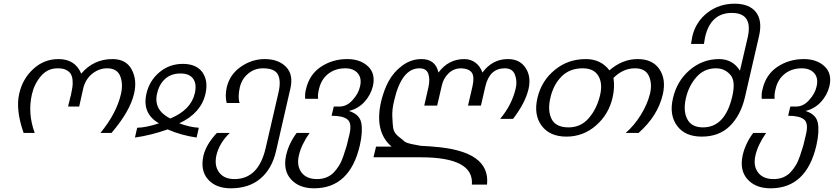

<svg xmlns="http://www.w3.org/2000/svg" viewBox="-20 -740 4517 1040"><path d="M706 -232Q684 -137 584 -20H524Q611 -126 635 -230Q648 -285 631 -328Q614 -370 560 -370Q517 -370 480 -341Q443 -311 431 -262L409 -163H349Q349 -166 351.5 -175.5Q354 -185 356 -192Q359 -208 364 -224Q367 -236 372 -267Q375 -283 373 -306Q372 -324 363 -340Q356 -352 337 -362Q321 -370 292 -370Q238 -370 202 -328Q166 -286 153 -230Q129 -126 168 -20H108Q64 -145 84 -232Q102 -313 160 -366Q218 -420 297 -420Q387 -420 420 -341Q487 -420 589 -420Q663 -420 693 -364Q724 -307 706 -232Z M1035 -234Q1047 -285 1026 -314Q1005 -342 958 -342Q908 -342 876 -314Q843 -286 831 -234Q810 -145 902 -98Q1014 -144 1035 -234ZM1045 5Q961 -7 888 -39Q797 -7 711 5L723 -48Q772 -49 841 -72Q749 -125 773 -232Q789 -303 844 -349Q898 -394 970 -394Q1043 -394 1076 -349Q1109 -303 1093 -232Q1069 -127 951 -72Q1007 -51 1057 -48Z M1476 75Q1454 174 1391 227Q1329 280 1230 280Q1150 280 1107 232Q1064 184 1082 103Q1097 41 1155 -20H1225Q1168 34 1152 102Q1140 158 1167 194Q1194 230 1250 230Q1380 230 1419 62L1489 -241Q1503 -303 1485 -337Q1467 -370 1404 -370Q1359 -370 1324 -341Q1290 -313 1279 -267Q1267 -213 1278 -182H1208Q1198 -220 1208 -266Q1224 -336 1284 -378Q1344 -420 1414 -420Q1489 -420 1530 -377Q1570 -336 1553 -261Z M1929 48Q1875 280 1681 280Q1599 280 1555 230Q1512 181 1530 100Q1545 36 1587 -20H1657Q1612 44 1599 102Q1586 158 1613 194Q1640 230 1697 230Q1725 230 1748 221Q1772 211 1788 194Q1805 176 1817 156Q1830 135 1840 105Q1856 57 1858 49Q1861 37 1873 -13Q1887 -73 1862 -93Q1837 -113 1776 -113L1788 -163H1820Q1858 -163 1889 -197Q1922 -233 1930 -271Q1941 -316 1918 -343Q1895 -370 1850 -370Q1797 -370 1759 -341Q1720 -311 1708 -258Q1700 -227 1703 -205H1633Q1631 -233 1637 -255Q1655 -336 1718 -378Q1781 -420 1861 -420Q1931 -420 1973 -381Q2015 -342 2000 -274Q1988 -225 1954 -188Q1920 -151 1870 -139Q1928 -121 1937 -74Q1946 -26 1929 48Z M2843 -258Q2825 -182 2759 -96H2689Q2752 -171 2773 -259Q2783 -300 2769 -336Q2756 -370 2714 -370Q2632 -370 2609 -272L2585 -168H2515L2539 -271Q2551 -324 2536 -346Q2521 -368 2479 -370Q2438 -370 2411 -344Q2382 -317 2373 -276L2348 -168H2278L2301 -269Q2310 -311 2300 -340Q2290 -370 2252 -370Q2155 -370 2115 -195Q2103 -147 2105 -108Q2107 -62 2110 -45Q2114 -21 2138 -1Q2147 6 2158 15Q2169 24 2171 26Q2181 35 2218 42Q2229 44 2239 46Q2249 48 2254.5 49Q2260 50 2262 50Q2269 51 2312 53Q2317 54 2322 54Q2481 65 2554.5 116.5Q2628 168 2618 260H2536Q2542 186 2473 149Q2404 112 2259 112H2003L2017 54H2101Q2006 -27 2045 -193Q2060 -253 2084 -298Q2112 -350 2158 -384Q2206 -420 2263 -420Q2339 -420 2355 -347Q2409 -420 2495 -420Q2530 -420 2556 -400Q2582 -380 2593 -347Q2647 -420 2731 -420Q2796 -420 2827 -372Q2858 -325 2843 -258Z M3231 -227Q3245 -289 3221 -329Q3197 -370 3136 -370Q3066 -370 3022 -326Q2977 -281 2961 -209Q2945 -141 2968 -95Q2991 -50 3060 -50Q3127 -50 3171 -102Q3214 -153 3231 -227ZM3570 -228Q3543 -112 3439 -20H3369Q3415 -59 3452 -119Q3487 -176 3501 -233Q3514 -288 3494 -330Q3475 -370 3419 -370Q3355 -370 3303 -318Q3311 -266 3298 -211Q3277 -120 3208 -60Q3139 0 3048 0Q2958 0 2914 -59Q2870 -118 2891 -209Q2913 -303 2986 -362Q3057 -420 3153 -420Q3235 -420 3281 -359Q3351 -420 3434 -420Q3515 -420 3552 -365Q3589 -310 3570 -228Z M3946 -216Q3967 -304 3934 -337Q3904 -370 3858 -370Q3794 -370 3752 -322Q3710 -274 3695 -207Q3680 -140 3702 -96Q3725 -50 3788 -50Q3907 -50 3946 -216ZM4014 -209Q3991 -114 3933 -57Q3875 0 3781 0Q3691 0 3648 -58Q3604 -117 3625 -207Q3646 -300 3714 -359Q3784 -420 3875 -420Q3949 -420 3988 -357L4030 -537Q4060 -670 3944 -670Q3829 -670 3799 -538Q3798 -534 3793 -502H3723Q3725 -518 3730 -543Q3749 -623 3813 -672Q3876 -720 3959 -720Q4039 -720 4075 -674Q4110 -628 4092 -547Z M4402 48Q4348 280 4154 280Q4072 280 4028 230Q3985 181 4003 100Q4018 36 4060 -20H4130Q4085 44 4072 102Q4059 158 4086 194Q4113 230 4170 230Q4198 230 4221 221Q4245 211 4261 194Q4278 176 4290 156Q4303 135 4313 105Q4329 57 4331 49Q4334 37 4346 -13Q4360 -73 4335 -93Q4310 -113 4249 -113L4261 -163H4293Q4331 -163 4362 -197Q4395 -233 4403 -271Q4414 -316 4391 -343Q4368 -370 4323 -370Q4270 -370 4232 -341Q4193 -311 4181 -258Q4173 -227 4176 -205H4106Q4104 -233 4110 -255Q4128 -336 4191 -378Q4254 -420 4334 -420Q4404 -420 4446 -381Q4488 -342 4473 -274Q4461 -225 4427 -188Q4393 -151 4343 -139Q4401 -121 4410 -74Q4419 -26 4402 48Z"/></svg>

Font: Miedinger
Style: Italic
Weight: 400
Italic angle: -13°
Version: Version 001.000